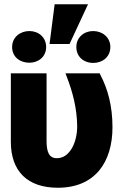

<svg xmlns="http://www.w3.org/2000/svg" viewBox="-20 -873 578 903"><path d="M31 -206C31 -68 109 10 252 10C426 10 509 -109 509 -275C509 -374 487 -455 452 -521L449 -528H288L294 -512C321 -442 342 -366 343 -279C343 -239 333 -200 317 -174C302 -150 281 -129 247 -129C210 -129 199 -160 199 -210V-528H31ZM37 -652C37 -605 74 -578 118 -578C161 -578 197 -606 197 -652C197 -697 162 -727 118 -727C75 -727 37 -698 37 -652ZM213 -666H307L394 -853H237ZM339 -652C339 -606 374 -577 418 -577C463 -577 499 -606 499 -652C499 -698 461 -727 418 -727C375 -727 339 -697 339 -652Z"/></svg>

Font: Asimov Pro
Style: Ult
Weight: 900
Designer: Google
Version: Version 2.000980; 2014